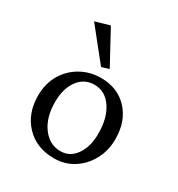

<svg xmlns="http://www.w3.org/2000/svg" viewBox="-135 -620 666 717"><g transform="rotate(30 198.0 -262.0)"><path d="M200.7 5.9Q124.5 5.9 78.4 -42.5Q32.2 -90.8 32.2 -167.5Q32.2 -220.2 55.4 -259.3Q78.6 -298.3 117.7 -320.3Q156.7 -342.3 203.6 -342.3Q275.9 -342.3 319.8 -294.9Q363.8 -247.6 363.8 -170.4Q363.8 -121.1 342 -81.1Q320.3 -41 283.4 -17.6Q246.6 5.9 200.7 5.9ZM208 -29.3Q248.5 -29.3 273.4 -64.9Q298.3 -100.6 298.3 -156.7Q298.3 -224.6 269.8 -266.4Q241.2 -308.1 194.8 -308.1Q151.9 -308.1 125.5 -272.7Q99.1 -237.3 99.1 -178.7Q99.1 -111.8 129.9 -70.6Q160.6 -29.3 208 -29.3ZM182.6 -377.4 74.7 -512.2 136.7 -530.3 214.4 -387.2Z"/></g></svg>

Font: Lateef Light
Style: Regular
Weight: 300
Designer: SIL International
Foundry: SIL International
Version: Version 4.200